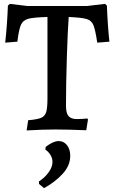

<svg xmlns="http://www.w3.org/2000/svg" viewBox="-20 -671 596 995"><path d="M126 -48Q174 -52 193.5 -60.5Q213 -69 219.5 -90.5Q226 -112 226 -163V-583Q153 -581 126 -573.5Q99 -566 88.5 -542.5Q78 -519 70 -455L7 -450Q17 -539 21 -642L31 -651L121 -640H432L524 -651L534 -642Q538 -537 547 -455L484 -450Q474 -517 464 -541Q454 -565 429 -572.5Q404 -580 336 -583Q331 -518 326.5 -377Q322 -236 322 -122Q322 -85 335 -69.5Q348 -54 378 -54Q405 -54 432 -57L436 -52L427 4Q331 0 268 0Q198 0 118 5ZM182 282V269Q212 250 232 222Q252 194 252 169Q252 149 241.5 132Q231 115 215 104L217 90Q256 60 284 60Q310 60 327 81Q344 102 344 137Q344 187 304.5 230Q265 273 208 304Z"/></svg>

Font: Alegreya SC Medium
Style: Regular
Weight: 500
Designer: Juan Pablo del Peral
Foundry: Huerta Tipografica
Version: Version 2.007; ttfautohint (v1.6)